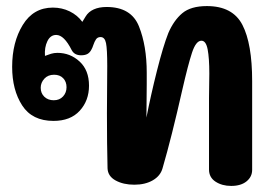

<svg xmlns="http://www.w3.org/2000/svg" viewBox="-20 -612 916 632"><path d="M810 -345V-53Q810 -30 791.5 -15Q773 0 741 0Q711 0 689.5 -14Q668 -28 668 -54V-289L669 -370Q669 -421 663.5 -449.5Q658 -478 643 -478Q625 -478 612 -438.5Q599 -399 580 -316Q545 -161 515 -58Q508 -33 483 -18.5Q458 -4 422 -4Q386 -4 360.5 -18Q335 -32 334 -58Q332 -136 332 -239L333 -395Q333 -450 329 -470Q325 -490 311 -490Q301 -490 296 -482.5Q291 -475 287.5 -464.5Q284 -454 281 -449Q276 -439 268 -434.5Q260 -430 247 -430Q225 -430 216 -447Q191 -497 165 -497Q146 -497 136 -476.5Q126 -456 128 -428Q138 -432 148 -435Q158 -438 169 -438Q211 -438 242 -409.5Q273 -381 273 -330Q273 -281 242.5 -247.5Q212 -214 156 -214Q86 -214 53 -265Q20 -316 20 -392Q20 -473 55 -530Q90 -587 154 -587Q184 -587 209.5 -574.5Q235 -562 251 -540Q253 -543 262 -558Q271 -573 288.5 -581Q306 -589 331 -589Q412 -589 437.5 -525Q463 -461 463 -373V-335L462 -225Q476 -297 496.5 -378.5Q517 -460 534 -503Q552 -545 580 -568.5Q608 -592 661 -592Q746 -592 778 -530Q810 -468 810 -345ZM114 -323Q114 -305 126 -293.5Q138 -282 157 -282Q176 -282 187.5 -294.5Q199 -307 199 -325Q199 -343 188 -354.5Q177 -366 158 -366Q138 -366 126 -353Q114 -340 114 -323Z"/></svg>

Font: Mali
Style: Bold
Weight: 700
Designer: Kitiyaporn Chalermlarp | Katatrad Aksorn Co.,Ltd.
Foundry: Cadson Demak Co.,Ltd.
Version: Version 1.000; ttfautohint (v1.6)